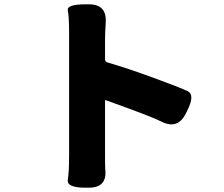

<svg xmlns="http://www.w3.org/2000/svg" viewBox="-20 -821 1040 892"><path d="M377 51Q289 51 295 14Q301 -23 301 -100V-671Q301 -744 295 -772.5Q289 -801 379 -801H392Q478 -801 471 -715V-711Q468 -671 468 -631V-546Q468 -534 479 -531Q569 -505 693.5 -459.5Q818 -414 852.5 -397Q887 -380 849 -305L843 -293Q805 -218 730 -256Q686 -279 473 -355Q468 -357 468 -352V-100Q468 -48 469 -35Q479 51 392 51Z"/></svg>

Font: Resource Han Rounded TW Heavy
Style: Regular
Weight: 900
Designer: Cyano Hao (round all glyphs); Ryoko NISHIZUKA 西塚涼子 (kana, bopomofo & ideographs); Paul D. Hunt (Latin, Greek & Cyrillic)
Foundry: Cyano Hao
Version: 0.990